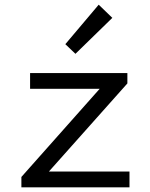

<svg xmlns="http://www.w3.org/2000/svg" viewBox="-20 -797 640 817"><path d="M71 0V-44L404 -419H108V-486H522V-442L188 -67H531V0ZM301 -568 258 -609 400 -777 458 -721Z"/></svg>

Font: Source Code Pro
Style: Regular
Weight: 400
Monospace: yes
Designer: Paul D. Hunt, Teo Tuominen
Foundry: Adobe Systems Incorporated
Version: Version 1.018;hotconv 1.0.116;makeotfexe 2.5.65601